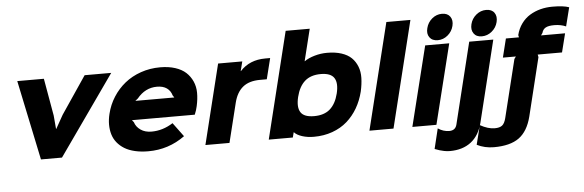

<svg xmlns="http://www.w3.org/2000/svg" viewBox="-60 -1080 4590 1510"><g transform="rotate(-5 2234.5 -325.5)"><path d="M626 -629.9H835.9L392.1 0H226.1L94.2 -629.9H304.2L356 -335L365.2 -229H367.2L426.8 -335Z M1005.9 -394H1313.5L1301.8 -411.1Q1291.5 -448.2 1262 -469.2Q1232.4 -490.2 1184.6 -490.2Q1091.3 -490.2 1026.9 -411.1ZM1482.9 -311Q1476.6 -280.3 1461.9 -245.1H965.8L979.5 -228Q991.2 -190.4 1026.1 -166.3Q1061 -142.1 1111.8 -142.1Q1201.2 -142.1 1281.7 -193.8L1362.8 -84Q1233.9 9.8 1073.7 9.8Q1015.1 9.8 967.5 -1.5Q919.9 -12.7 886 -33.4Q852.1 -54.2 828.6 -83.3Q805.2 -112.3 794.4 -148.2Q783.7 -184.1 783.4 -225.1Q783.2 -266.1 794.4 -311Q811.5 -381.3 849.9 -441.4Q888.2 -501.5 942.9 -545.7Q997.6 -589.8 1069.6 -615Q1141.6 -640.1 1222.7 -640.1Q1289.1 -640.1 1341.1 -623.3Q1393.1 -606.4 1425.3 -576.7Q1457.5 -546.9 1476.1 -505.6Q1494.6 -464.4 1494.9 -415.3Q1495.1 -366.2 1482.9 -311Z M2091.3 -637.2 2050.3 -473.1H1996.6Q1910.6 -473.1 1861.1 -432.6Q1811.5 -392.1 1791.5 -312L1714.4 0H1524.4L1679.7 -629.9H1870.6L1851.6 -555.2H1853.5Q1928.7 -637.2 2052.7 -637.2Z M2588.4 -313Q2608.4 -394 2582 -435.5Q2555.7 -477.1 2476.6 -477.1Q2397 -477.1 2350.3 -435.8Q2303.7 -394.5 2283.7 -313Q2264.6 -233.4 2290.8 -192.6Q2316.9 -151.9 2396.5 -151.9Q2476.1 -151.9 2522.2 -192.6Q2568.4 -233.4 2588.4 -313ZM2778.3 -313Q2760.7 -242.2 2726.8 -183.8Q2692.9 -125.5 2643.6 -82Q2594.2 -38.6 2526.9 -14.4Q2459.5 9.8 2380.4 9.8Q2329.6 9.8 2287.8 -3.7Q2246.1 -17.1 2226.6 -39.1H2224.6L2214.4 1H2024.4L2231.4 -839.8H2421.4L2359.4 -588.9H2361.3Q2392.1 -610.8 2440.9 -625Q2489.7 -639.2 2540.5 -639.2Q2605 -639.2 2653.8 -623.3Q2702.6 -607.4 2732.2 -578.6Q2761.7 -549.8 2777.6 -509Q2793.5 -468.3 2792.2 -418.9Q2791 -369.6 2778.3 -313Z M3216.3 -839.8 3009.3 0H2819.3L3026.4 -839.8Z M3504.4 -629.9 3348.1 0H3158.2L3314.5 -629.9ZM3417.5 -662.1Q3373 -662.1 3352.3 -691.4Q3331.5 -720.7 3343.3 -764.2Q3354 -808.1 3388.7 -837.2Q3423.3 -866.2 3467.3 -866.2Q3511.2 -866.2 3531.7 -837.2Q3552.2 -808.1 3541.5 -764.2Q3530.8 -720.2 3495.8 -691.2Q3460.9 -662.1 3417.5 -662.1Z M3852.1 -628.9 3694.3 13.2Q3669.4 112.8 3603.5 163.8Q3537.6 214.8 3436 214.8Q3414.1 214.8 3390.9 210.2Q3367.7 205.6 3355.5 201.4Q3343.3 197.3 3317.4 188L3356 28.8Q3397.9 57.1 3445.3 57.1Q3492.7 57.1 3504.4 13.2L3662.1 -628.9ZM3765.1 -662.1Q3721.7 -662.1 3701.2 -691.4Q3680.7 -720.7 3691.4 -764.2Q3702.1 -808.1 3737.3 -837.2Q3772.5 -866.2 3816.4 -866.2Q3860.4 -866.2 3880.6 -837.2Q3900.9 -808.1 3890.1 -764.2Q3879.4 -720.2 3844.2 -691.2Q3809.1 -662.1 3765.1 -662.1Z M4193.8 -460 4081.1 0Q4052.2 113.3 3982.4 164.1Q3912.6 214.8 3783.7 214.8Q3711.4 214.8 3649.9 184.1L3688 32.2Q3750 66.9 3802.7 66.9Q3841.8 66.9 3861.6 51.5Q3881.3 36.1 3891.6 -4.9L4003.9 -460.9V-461.9L4017.6 -481H3915L3951.7 -628.9H4054.7L4050.8 -647Q4063.5 -697.8 4091.8 -736.6Q4120.1 -775.4 4158.9 -799.1Q4197.8 -822.8 4242.9 -834.5Q4288.1 -846.2 4337.9 -846.2Q4425.8 -846.2 4468.8 -830.1L4431.6 -682.1Q4390.6 -700.2 4338.9 -700.2Q4292.5 -700.2 4270.5 -687.3Q4248.5 -674.3 4241.7 -647L4229 -628.9H4418.9L4381.8 -481H4189.9L4193.8 -460.9Z"/></g></svg>

Font: Sinkin Sans 800 Black Italic
Style: Regular
Weight: 900
Italic angle: -112°
Designer: Keith Bates
Foundry: K-Type
Version: Sinkin Sans (version 1.0)  by Keith Bates   •   © 2014   www